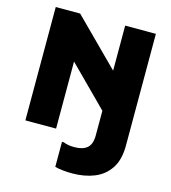

<svg xmlns="http://www.w3.org/2000/svg" viewBox="-135 -829 1051 1178"><g transform="rotate(15 390.0 -240.0)"><path d="M72 0V-720H227L571 -376V-121L211 -482L267 -505V0ZM433 240Q404 240 374 237Q344 234 323 228V69H335Q349 75 365.5 78Q382 81 403 81Q458 81 485.5 57Q513 33 513 -22V-720H708V-10Q708 80 671.5 135Q635 190 573 215Q511 240 433 240Z"/></g></svg>

Font: Kufam ExtraBold
Style: Regular
Weight: 800
Designer: Wael Morcos, Artur Schmal
Foundry: Original Type
Version: Version 1.300; ttfautohint (v1.8.3)